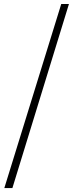

<svg xmlns="http://www.w3.org/2000/svg" viewBox="-20 -783 371 975"><path d="M2 171.9 291 -762.7H330.1L43 171.9Z"/></svg>

Font: GenYoMin TW TTF ExtraLight
Style: Regular
Weight: 250
Version: Version 1.300